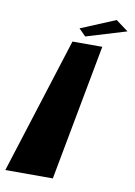

<svg xmlns="http://www.w3.org/2000/svg" viewBox="-96 -771 578 824"><g transform="rotate(10 192.5 -358.5)"><path d="M345 -717 399 -677 224 -624 194 -654ZM-14 0H193L304 -593H174Z"/></g></svg>

Font: Hussar Milosc
Style: Bold
Weight: 700
Foundry: Cannot Into Space Fonts
Version: Version 1.02